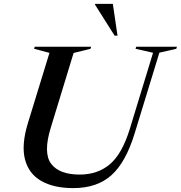

<svg xmlns="http://www.w3.org/2000/svg" viewBox="-20 -955 928 986"><path d="M240.5 -298.5Q201 -170 242.5 -114.2Q284 -58.5 389.5 -58.5Q481.5 -58.5 544.2 -111.5Q607 -164.5 646.5 -292.5L766 -684L676 -704.5L679.5 -715H888.5L885.5 -704.5L798.5 -684.5L671.5 -270Q626.5 -122.5 552.8 -55.8Q479 11 356 11Q256 11 191.8 -25.8Q127.5 -62.5 108.2 -136.8Q89 -211 123.5 -323.5L234 -683.5L155 -704.5L158.5 -715H448L445 -704.5L358 -683ZM583.5 -772H568.5L468 -931L468.5 -935H559.5Z"/></svg>

Font: Newsreader Display Medium
Style: Italic
Weight: 500
Italic angle: -17°
Designer: Hugues Gentile
Foundry: Production Type
Version: Version 1.001